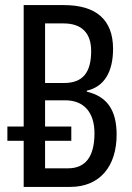

<svg xmlns="http://www.w3.org/2000/svg" viewBox="-20 -734 517 754"><path d="M73 0H256C372 0 438 -81 438 -205C438 -301 401 -355 321 -374V-378C388 -393 424 -450 424 -542C424 -657 357 -714 231 -714H73V-237H9V-181H73ZM157 -408V-642H230C301 -642 338 -604 338 -534C338 -450 306 -408 231 -408ZM157 -73V-181H260V-237H157V-340H237C309 -340 351 -293 351 -211C351 -119 316 -73 247 -73Z"/></svg>

Font: Noto Sans UI Condensed
Style: Regular
Weight: 400
Width: 3
Designer: Monotype Design Team
Foundry: Monotype Imaging Inc.
Version: Version 1.901